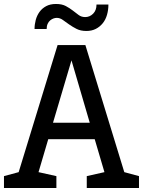

<svg xmlns="http://www.w3.org/2000/svg" viewBox="-28 -947 720 967"><path d="M262 -720H402L598 -80L672 -60V0H409V-60L498 -80L449 -246H215L166 -80L256 -60V0H-8V-60L66 -80ZM239 -329H424L332 -643ZM518 -924Q518 -897 511 -872.5Q504 -848 489.5 -830Q475 -812 454.5 -801.5Q434 -791 407 -791Q378 -791 357.5 -801.5Q337 -812 320 -824Q303 -836 288.5 -846.5Q274 -857 258 -857Q250 -857 241.5 -854Q233 -851 225 -844.5Q217 -838 212 -827Q207 -816 207 -801H146Q146 -824 152 -846.5Q158 -869 171 -887Q184 -905 204.5 -916Q225 -927 254 -927Q284 -927 303.5 -916.5Q323 -906 338.5 -894Q354 -882 368 -871.5Q382 -861 401 -861Q424 -861 441 -878Q458 -895 458 -924Z"/></svg>

Font: Hermeneus One
Style: Regular
Weight: 400
Designer: Rodrigo Fuenzalida, Pablo Impallari
Foundry: Pablo Impallari, Rodrigo Fuenzalida
Version: Version 1.002; ttfautohint (v0.93) -l 8 -r 50 -G 200 -x 14 -